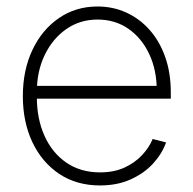

<svg xmlns="http://www.w3.org/2000/svg" viewBox="-20 -564 597 595"><path d="M290 10.7Q217.3 10.7 163.6 -25.1Q109.9 -61 80.3 -123.5Q50.8 -186 50.8 -266.1Q50.8 -346.2 80.3 -408.9Q109.9 -471.7 162.4 -507.8Q214.8 -543.9 282.2 -543.9Q330.1 -543.9 371.3 -525.1Q412.6 -506.3 443.6 -471.4Q474.6 -436.5 491.9 -387.5Q509.3 -338.4 509.3 -277.3V-258.3H76.7V-297.9H484.9L465.8 -283.7Q465.8 -346.7 442.6 -396.2Q419.4 -445.8 378.2 -474.6Q336.9 -503.4 282.2 -503.4Q228 -503.4 185.5 -473.9Q143.1 -444.3 118.7 -393.8Q94.2 -343.3 94.2 -279.3V-263.2Q94.2 -195.8 117.9 -143.1Q141.6 -90.3 185.5 -60.1Q229.5 -29.8 290 -29.8Q333.5 -29.8 366.2 -44.9Q398.9 -60.1 420.9 -84Q442.9 -107.9 453.1 -133.3L494.6 -122.6Q482.4 -87.9 454.6 -57.4Q426.8 -26.9 385 -8.1Q343.3 10.7 290 10.7Z"/></svg>

Font: Inter 20pt ExtraLight
Style: Regular
Weight: 250
Version: Version 4.001;git-66647c0bb